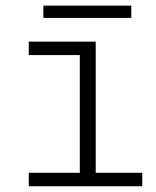

<svg xmlns="http://www.w3.org/2000/svg" viewBox="-20 -644 540 664"><path d="M79.5 0V-46.5H256V-453.5H79.5V-500H311V-46.5H472V0ZM130 -582V-624.5H434V-582Z"/></svg>

Font: Trispace ExtraLight
Style: Regular
Weight: 200
Designer: Tyler Finck
Foundry: Etcetera Type Company
Version: Version 1.210; ttfautohint (v1.8.3)